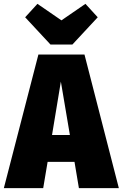

<svg xmlns="http://www.w3.org/2000/svg" viewBox="-42 -980 639 1000"><path d="M369 0 346 -137H206L183 0H-22L158 -696H398L577 0ZM229 -277H322L275 -555ZM403 -960 467 -890 335 -748H221L89 -890L153 -960L278 -874Z"/></svg>

Font: Fira Sans Condensed Black
Style: Regular
Weight: 900
Width: 3
Designer: Carrois Corporate & Edenspiekermann AG
Foundry: Carrois Corporate GbR & Edenspiekermann AG
Version: Version 4.203